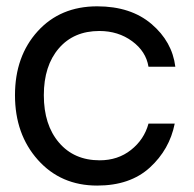

<svg xmlns="http://www.w3.org/2000/svg" viewBox="-20 -575 606 601"><path d="M284.2 5.9Q170.4 5.9 98.6 -74.5Q26.9 -154.8 26.9 -276.9Q26.9 -398.9 97.9 -477.1Q168.9 -555.2 284.2 -555.2Q389.2 -555.2 454.1 -500Q519 -444.8 528.8 -366.2H444.8Q437 -414.1 393.6 -446Q350.1 -478 291 -478Q210.9 -478 164.1 -423.6Q117.2 -369.1 117.2 -276.9Q117.2 -184.1 164.6 -128.7Q211.9 -73.2 292 -73.2Q349.1 -73.2 390.1 -105.7Q431.2 -138.2 444.8 -188H526.9Q510.7 -106.9 449 -50.5Q387.2 5.9 284.2 5.9Z"/></svg>

Font: Oakes Grotesk
Style: Regular
Weight: 400
Designer: Samuel Oakes
Foundry: Samuel Oakes
Version: Version 1.0 | wf-rip DC20170320